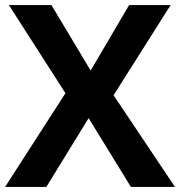

<svg xmlns="http://www.w3.org/2000/svg" viewBox="-20 -734 707 754"><path d="M667 0H494L328 -270L162 0H0L237 -368L15 -714H182L336 -457L487 -714H650L426 -360Z"/></svg>

Font: Noto Sans Kannada
Style: Regular
Weight: 400
Designer: Jelle Bosma - Monotype Design Team
Foundry: Monotype Imaging Inc.
Version: Version 2.003